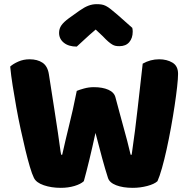

<svg xmlns="http://www.w3.org/2000/svg" viewBox="-20 -895 925 923"><path d="M349 -458Q360 -463 383.5 -469.5Q407 -476 431 -476Q473 -476 501 -463.5Q529 -451 535 -427Q546 -386 555.5 -350.5Q565 -315 574 -282.5Q583 -250 591.5 -218Q600 -186 608 -151H613Q622 -212 629 -267.5Q636 -323 642 -376.5Q648 -430 654 -482.5Q660 -535 666 -589Q703 -610 745 -610Q782 -610 809 -594Q836 -578 836 -540Q836 -518 831.5 -477.5Q827 -437 819.5 -387Q812 -337 802 -282Q792 -227 781 -177Q770 -127 758.5 -86.5Q747 -46 737 -24Q722 -10 688 -1Q654 8 618 8Q571 8 538.5 -4.5Q506 -17 499 -40Q486 -80 471 -135Q456 -190 439 -256Q425 -191 410 -129Q395 -67 383 -24Q368 -10 338 -1Q308 8 272 8Q227 8 190.5 -4.5Q154 -17 143 -40Q134 -58 123.5 -93.5Q113 -129 102 -174.5Q91 -220 79.5 -273Q68 -326 58.5 -379Q49 -432 41 -482.5Q33 -533 29 -575Q43 -588 68 -599Q93 -610 122 -610Q160 -610 184.5 -593.5Q209 -577 215 -538Q231 -436 241.5 -368Q252 -300 258.5 -256.5Q265 -213 268 -189Q271 -165 274 -151H279Q288 -191 296 -225Q304 -259 312.5 -293.5Q321 -328 330 -367.5Q339 -407 349 -458ZM440 -753Q406 -724 387 -706Q368 -688 349 -671Q310 -671 287 -689.5Q264 -708 264 -737Q264 -757 275 -773Q286 -789 312 -808L361 -843Q385 -860 404.5 -867.5Q424 -875 444 -875Q457 -875 467.5 -873.5Q478 -872 489 -866.5Q500 -861 513 -850.5Q526 -840 546 -823L616 -761Q617 -756 617.5 -752Q618 -748 618 -743Q618 -712 601.5 -692.5Q585 -673 554 -673Q544 -673 536 -674.5Q528 -676 519.5 -681Q511 -686 500 -695.5Q489 -705 474 -721Z"/></svg>

Font: Baloo Da
Style: Regular
Weight: 400
Designer: Noopur Datye and Ek Type
Foundry: Ek Type
Version: Version 1.443;PS 1.000;hotconv 16.6.51;makeotf.lib2.5.65220;